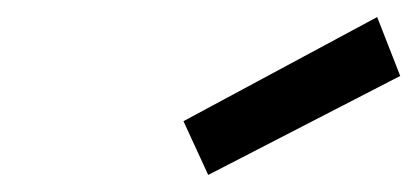

<svg xmlns="http://www.w3.org/2000/svg" viewBox="-20 -816 489 225"><path d="M195 -674 422 -796 449 -727 224 -611Z"/></svg>

Font: Involve Medium Oblique
Style: Italic
Weight: 500
Italic angle: -10.5°
Designer: Stefan Peev
Foundry: Context Ltd.
Version: Version 1.001